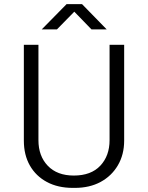

<svg xmlns="http://www.w3.org/2000/svg" viewBox="-20 -904 720 934"><path d="M334 10Q262 10 208.5 -18.5Q155 -47 125.5 -98.5Q96 -150 96 -220V-686H167V-222Q167 -145 212.5 -97.5Q258 -50 339 -50Q423 -50 468 -98Q513 -146 513 -222V-686H584V-220Q584 -152 553.5 -100Q523 -48 469.5 -19Q416 10 344 10ZM183 -761 304 -884H379L499 -761H425L329 -860H354L257 -761Z"/></svg>

Font: Chivo Medium ExtraLight
Style: Regular
Weight: 250
Version: Version 2.002